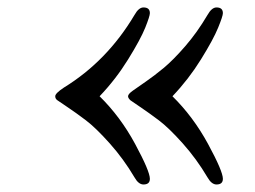

<svg xmlns="http://www.w3.org/2000/svg" viewBox="-20 -492 679 511"><path d="M127 -235.8Q127 -243.7 149.9 -258.8Q265.1 -329.6 337.9 -452.1Q349.1 -472.2 361.8 -472.2Q378.9 -472.2 378.9 -457Q378.9 -449.2 366.5 -418.2Q354 -387.2 321 -334Q288.1 -280.8 245.1 -235.8Q300.3 -181.6 339.6 -108.9Q378.9 -36.1 378.9 -16.1Q378.9 -1 361.8 -1Q348.6 -1 337.9 -20Q309.1 -68.8 272 -110.4Q234.9 -151.9 208.5 -171.9Q182.1 -191.9 158 -208Q133.8 -224.1 132.8 -225.1Q127 -229 127 -235.8ZM320.8 -235.8Q320.8 -241.7 333.5 -250.7Q346.2 -259.8 368.2 -274.9Q390.1 -290 415.5 -311Q440.9 -332 472.9 -368.9Q504.9 -405.8 532.2 -452.1Q543.5 -472.2 556.2 -472.2Q573.2 -472.2 573.2 -457Q573.2 -449.2 560.5 -418.2Q547.9 -387.2 514.9 -334Q481.9 -280.8 439 -235.8Q494.1 -181.6 533.7 -108.9Q573.2 -36.1 573.2 -16.1Q573.2 -1 556.2 -1Q543 -1 532.2 -20Q503.4 -68.8 466.3 -110.4Q429.2 -151.9 402.6 -171.9Q376 -191.9 352.1 -208Q328.1 -224.1 327.1 -225.1Q320.8 -231 320.8 -235.8Z"/></svg>

Font: CMU Serif
Style: Bold
Weight: 700
Version: Version 0.7.0